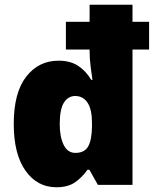

<svg xmlns="http://www.w3.org/2000/svg" viewBox="-20 -780 652 810"><path d="M218 10Q137 10 87.5 -60Q38 -130 38 -257Q38 -389 90.5 -456.5Q143 -524 227 -524Q277 -524 310 -502Q343 -480 365 -443H370Q367 -465 362.5 -498Q358 -531 358 -565V-571H258V-688H358V-760H539V-688H609V-571H539V0H393L357 -64H349Q326 -31 296 -10.5Q266 10 218 10ZM298 -135Q336 -135 351.5 -161.5Q367 -188 368 -244V-262Q368 -318 349.5 -346.5Q331 -375 297 -375Q268 -375 250 -347.5Q232 -320 232 -256Q232 -203 248.5 -169Q265 -135 298 -135Z"/></svg>

Font: Noto Sans SemiCondensed Black
Style: Regular
Weight: 900
Width: 4
Designer: Monotype Design Team
Foundry: Monotype Imaging Inc.
Version: Version 2.013; ttfautohint (v1.8.4.7-5d5b)